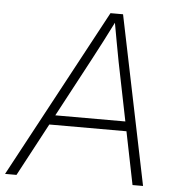

<svg xmlns="http://www.w3.org/2000/svg" viewBox="-81 -777 756 825"><g transform="rotate(5 297.0 -364.0)"><path d="M-28.8 0 362.3 -727.5H416.5L566.4 0H521L415.5 -521.5Q408.2 -561 399.7 -606.2Q391.1 -651.4 381.3 -708H395Q366.7 -651.9 343.5 -606.7Q320.3 -561.5 298.8 -521.5L20.5 0ZM126.5 -228 133.3 -269.5H493.2L486.3 -228Z"/></g></svg>

Font: Inter 28pt ExtraLight
Style: Italic
Weight: 250
Italic angle: -9.3988°
Designer: Rasmus Andersson
Foundry: rsms
Version: Version 4.001;git-66647c0bb